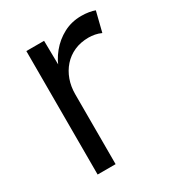

<svg xmlns="http://www.w3.org/2000/svg" viewBox="-136 -618 644 703"><g transform="rotate(-30 186.5 -266.5)"><path d="M73 0V-522H148L150 -383L142 -402Q153 -437 177.5 -467Q202 -497 236 -515Q270 -533 311 -533Q328 -533 343 -530.5Q358 -528 368 -524L347 -440Q334 -446 320.5 -448.5Q307 -451 295 -451Q261 -451 234 -439Q207 -427 188 -405.5Q169 -384 159 -356Q149 -328 149 -296V0Z"/></g></svg>

Font: Mach Light
Style: Regular
Weight: 300
Version: Version 1.002